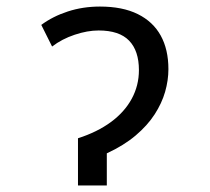

<svg xmlns="http://www.w3.org/2000/svg" viewBox="-20 -566 640 586"><path d="M218 -144Q277 -163 318.5 -193.5Q360 -224 382 -264.5Q404 -305 404 -352Q404 -411 374 -442Q344 -473 281 -473Q247 -473 208 -460Q169 -447 139 -424L106 -490Q141 -516 187 -531Q233 -546 285 -546Q354 -546 400.5 -523Q447 -500 470.5 -457.5Q494 -415 494 -355Q494 -321 484 -286Q474 -251 452 -217Q430 -183 394 -152.5Q358 -122 306 -98V0H218Z"/></svg>

Font: Noto Sans Mono
Style: Regular
Weight: 400
Designer: Monotype Design Team
Foundry: Monotype Imaging Inc.
Version: Version 2.014